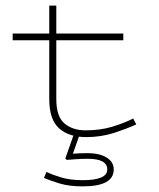

<svg xmlns="http://www.w3.org/2000/svg" viewBox="-20 -476 564 682"><path d="M286 11Q225 11 190 -20Q155 -51 155 -124V-333H25V-357H155V-456H180V-357H418V-333H180V-124Q180 -62 209 -37.5Q238 -13 284 -13Q336 -13 379 -26Q422 -39 453 -55L464 -34Q431 -19 385 -4Q339 11 286 11ZM274 186Q225 186 191 175.5Q157 165 136 156L145 135Q164 144 196.5 154Q229 164 274 164Q361 164 361 126Q361 88 292 88Q267 88 250 89.5Q233 91 217 92L212 87L244 -4H265L239 70Q251 69 263.5 68.5Q276 68 292 68Q333 68 358.5 83.5Q384 99 384 126Q384 186 274 186Z"/></svg>

Font: Padyakke Expanded One
Style: Regular
Weight: 400
Designer: James Puckett
Foundry: Dunwich Type Founders
Version: Version 1.500; ttfautohint (v1.8.4.7-5d5b)